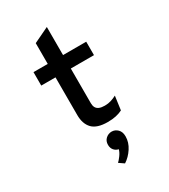

<svg xmlns="http://www.w3.org/2000/svg" viewBox="-242 -835 1100 1249"><g transform="rotate(-30 308.0 -210.5)"><path d="M355 12Q275 12 240 -24.2Q205 -60.5 205 -127V-410H98V-511H205V-667L320 -722V-511H494V-410H320V-149Q320 -130 327.2 -116.8Q334.5 -103.5 350.2 -96.8Q366 -90 392 -90Q417.5 -90 438.8 -96.8Q460 -103.5 480 -114L466 -11Q444.5 0 417.5 6Q390.5 12 355 12ZM317 301 279 275Q289.5 266 305.8 244.2Q322 222.5 328 201Q307 196.5 294 180.8Q281 165 281 141Q281 112.5 300.2 95.2Q319.5 78 344 78Q369.5 78 388.8 96.8Q408 115.5 408 150Q408 195 381.2 236Q354.5 277 317 301Z"/></g></svg>

Font: Overpass Mono
Style: Bold
Weight: 700
Monospace: yes
Designer: Delve Withrington, Dave Bailey
Foundry: Delve Fonts LLC
Version: Version 4.000